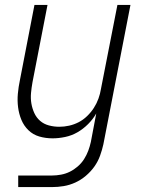

<svg xmlns="http://www.w3.org/2000/svg" viewBox="-20 -550 590 780"><path d="M192 210H54V163H192Q209 163 228 159.5Q247 156 264 147.5Q281 139 296 126Q311 113 321.5 96.5Q332 80 338.5 62.5Q345 45 349 27L371 -89Q358 -66 338 -46Q318 -26 294.5 -12.5Q271 1 244.5 6.5Q218 12 194 12Q165 12 139.5 4.5Q114 -3 95.5 -21Q77 -39 67 -63Q57 -87 53.5 -114Q50 -141 52.5 -169Q55 -197 61 -225L120 -530H173L112 -216Q108 -194 106 -172Q104 -150 107.5 -129.5Q111 -109 119.5 -90.5Q128 -72 143 -59Q158 -46 178.5 -40.5Q199 -35 221 -35Q241 -35 261 -39.5Q281 -44 299.5 -53.5Q318 -63 334 -78.5Q350 -94 361.5 -112Q373 -130 380 -149.5Q387 -169 390 -188L457 -530H510L400 36Q395 59 386.5 82.5Q378 106 363.5 126.5Q349 147 329 164Q309 181 286 191.5Q263 202 239 206Q215 210 192 210Z"/></svg>

Font: Lode Dark
Style: Italic
Weight: 400
Italic angle: -11°
Monospace: yes
Designer: Belleve Invis
Foundry: Belleve Invis
Version: Version 29.2.0; ttfautohint (v1.8.3)